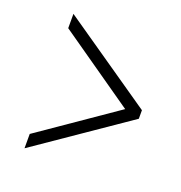

<svg xmlns="http://www.w3.org/2000/svg" viewBox="-96 -686 618 655"><g transform="rotate(20 212.5 -358.0)"><path d="M62 -114V-166L339 -357L62 -550V-602L394 -373V-342Z"/></g></svg>

Font: Noto Serif ExtraCondensed Light
Style: Italic
Weight: 300
Width: 2
Italic angle: -12°
Designer: Monotype Design Team
Foundry: Monotype Imaging Inc.
Version: Version 2.014; ttfautohint (v1.8.4.7-5d5b)